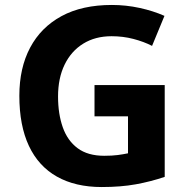

<svg xmlns="http://www.w3.org/2000/svg" viewBox="-20 -744 764 774"><path d="M361 -401H644V-31Q588 -12 527.5 -1Q467 10 390 10Q284 10 209.5 -32Q135 -74 96.5 -156Q58 -238 58 -358Q58 -470 101.5 -552Q145 -634 228 -679Q311 -724 431 -724Q488 -724 543 -712Q598 -700 643 -680L593 -559Q560 -576 518 -587Q476 -598 430 -598Q364 -598 315.5 -568Q267 -538 240.5 -483.5Q214 -429 214 -355Q214 -285 233 -231Q252 -177 293 -146.5Q334 -116 400 -116Q432 -116 454.5 -119Q477 -122 496 -126V-275H361Z"/></svg>

Font: Noto Sans Kannada
Style: Regular
Weight: 400
Designer: Jelle Bosma - Monotype Design Team
Foundry: Monotype Imaging Inc.
Version: Version 2.003